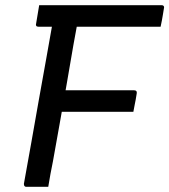

<svg xmlns="http://www.w3.org/2000/svg" viewBox="-20 -720 652 740"><path d="M166 0Q145 0 124 0Q103 0 81 0Q78 0 76 -1.5Q74 -3 73 -5.5Q72 -8 72 -11Q87 -92 101 -172.5Q115 -253 129.5 -334Q144 -415 158.5 -495.5Q173 -576 187 -656H289L280 -640Q276 -617 271.5 -593.5Q267 -570 263 -547Q250 -471 236.5 -393Q223 -315 209.5 -240.5Q196 -166 184 -98Q179 -74 174.5 -49.5Q170 -25 166 0ZM131 -700H602Q607 -700 609 -698.5Q611 -697 612 -694.5Q613 -692 612 -689Q610 -676 608 -664.5Q606 -653 604 -641.5Q602 -630 599 -617H128Q125 -617 122.5 -618Q120 -619 119 -622Q118 -625 119 -628Q122 -647 125 -664Q128 -681 131 -700ZM183 -372H497Q503 -372 505.5 -369Q508 -366 507 -360Q505 -348 503 -336Q501 -324 498.5 -313Q496 -302 494 -289H168Z"/></svg>

Font: Rec Mono Linear
Style: Italic
Weight: 400
Italic angle: -10°
Monospace: yes
Version: Version 1.085; ttfautohint (v1.8.4.7-5d5b)